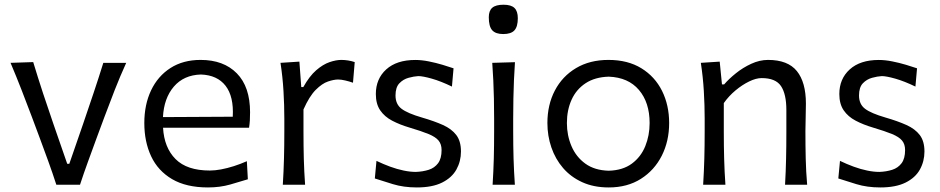

<svg xmlns="http://www.w3.org/2000/svg" viewBox="-20 -790 4021 821"><path d="M220.9 0H322.1Q338.3 -49.5 355.8 -97.5Q373.2 -145.5 391.4 -195L425.9 -288.1Q447.5 -346.2 470.5 -404.9Q493.5 -463.7 519.7 -521.3H421.8Q401.8 -456.9 380 -391.9Q358.2 -326.8 335 -259.1L276.4 -89.7H267.4L208.8 -258.7Q185.7 -325.6 163.9 -391.6Q142.2 -457.7 122 -524.5L25.1 -521.3Q49.3 -464.1 72.1 -405.6Q94.8 -347.1 116.5 -289.5L150.9 -197.3Q168.6 -149.9 186.8 -99.5Q205.1 -49.1 220.9 0Z M869.3 11.5Q920.9 11.5 964.8 -1.1Q1008.6 -13.7 1039.8 -23.4L1035.6 -100.7Q1008.1 -88.6 979.7 -79.5Q951.3 -70.5 925 -65.6Q898.8 -60.8 877.4 -60.8Q779.3 -60.8 730.6 -109.9Q681.9 -158.9 677.2 -243.9H1045Q1047.4 -259.2 1048.4 -274.9Q1049.3 -290.7 1049.3 -309.9Q1049.3 -418.9 992.8 -476.3Q936.4 -533.8 837.8 -533.8Q762.9 -533.8 708.8 -499.1Q654.8 -464.4 625.9 -403.4Q597.1 -342.5 597.1 -263.8Q597.1 -183.9 626.3 -121.7Q655.4 -59.6 715.9 -24Q776.4 11.5 869.3 11.5ZM975.3 -290.9 676.8 -289.3Q681 -370.1 723.4 -419.7Q765.9 -469.2 839 -471.4Q909.1 -469 944.6 -423.1Q980.1 -377.2 975.3 -290.9Z M1189.3 0H1284.6Q1280.5 -57.8 1279.1 -111.1Q1277.7 -164.5 1277.7 -226.6V-322Q1302.9 -378.7 1330.2 -405.9Q1357.5 -433.1 1382.5 -441.5Q1407.6 -450 1425.7 -450Q1439.2 -450 1456.3 -445.9Q1473.5 -441.9 1489.4 -436.3L1496.8 -524.5Q1483.3 -529.1 1468.8 -531.4Q1454.2 -533.8 1439.4 -533.8Q1416.9 -533.8 1388.9 -524.2Q1360.9 -514.6 1332 -489.5Q1303.1 -464.4 1276.9 -417.6H1268.2L1260.2 -526.5L1179.4 -521.3Q1188.6 -461.3 1192.2 -400.6Q1195.8 -339.9 1195.8 -282.6V-230.1Q1195.8 -165.4 1194.3 -111.6Q1192.9 -57.8 1189.3 0Z M1762.3 11.5Q1828.7 11.5 1870.4 -9.3Q1912 -30 1931.6 -65.1Q1951.1 -100.3 1951.1 -142.3Q1951.1 -186.2 1931.2 -212.5Q1911.2 -238.8 1874.1 -255.5Q1836.9 -272.2 1784.8 -287.3Q1722.5 -305.4 1696.9 -325Q1671.2 -344.5 1671.2 -381.7Q1671.2 -416.6 1687.7 -433.8Q1704.1 -451 1726.9 -457.3Q1749.8 -463.6 1768.7 -464.6Q1787.8 -464.6 1826.5 -453.7Q1865.2 -442.7 1912.5 -419.8L1919.4 -497.9Q1899.7 -504.8 1871.7 -513.1Q1843.6 -521.5 1813.3 -527.5Q1783 -533.6 1755.8 -533.6Q1676.2 -533.6 1631.6 -493.3Q1587.1 -453 1587.1 -387.8Q1587.1 -345.5 1605.8 -318.2Q1624.5 -290.9 1657 -273.9Q1689.5 -256.8 1730.8 -244.6Q1782.6 -229.2 1812.5 -216.9Q1842.4 -204.6 1855.3 -189Q1868.2 -173.4 1868.2 -148.4Q1868.2 -112 1853.1 -91.9Q1838.1 -71.9 1813.1 -63.9Q1788.1 -56 1758.3 -54.9Q1733.6 -54.9 1705.7 -60.8Q1677.8 -66.6 1648.4 -77.3Q1619.1 -88.1 1589.8 -102.1L1582.8 -26.9Q1614.1 -16.6 1659.9 -2.6Q1705.7 11.5 1762.3 11.5Z M2086.4 0H2181.6Q2177.6 -57.8 2176 -111.6Q2174.4 -165.4 2174.4 -230.1V-282.6Q2174.4 -329.5 2175.3 -369.7Q2176.1 -409.9 2177.7 -447.5Q2179.4 -485 2182 -524.1L2084.9 -521.3Q2087.6 -482.8 2089.4 -445.6Q2091.1 -408.4 2092 -368.8Q2092.9 -329.2 2092.9 -282.6V-230.1Q2092.9 -165.4 2091.5 -111.6Q2090 -57.8 2086.4 0ZM2131.7 -644.4Q2165.3 -644.4 2179.7 -660.2Q2194.2 -676 2194.2 -712Q2194.2 -742.1 2179.9 -755.9Q2165.7 -769.8 2133.1 -769.8Q2099.9 -769.8 2085 -756.9Q2070.1 -744.1 2070.1 -716.1Q2070.1 -677.2 2084.6 -660.8Q2099.1 -644.4 2131.7 -644.4Z M2582.9 -60Q2522.4 -61.6 2482.8 -90.4Q2443.3 -119.1 2423.7 -165.1Q2404.1 -211.1 2404.1 -263.8Q2404.1 -319.3 2424.1 -363.5Q2444 -407.7 2484 -434.1Q2523.9 -460.4 2582.9 -462.2Q2666.5 -459.1 2712.2 -405.3Q2757.8 -351.6 2757.8 -263.8Q2757.8 -210.9 2739.2 -164.9Q2720.5 -118.9 2681.8 -90.3Q2643 -61.6 2582.9 -60ZM2583.2 11.5Q2662.5 11.5 2720.4 -25.2Q2778.2 -61.8 2809.8 -124.2Q2841.3 -186.6 2841.3 -263.8Q2841.3 -340.2 2810.9 -401.4Q2780.4 -462.6 2722.4 -498.2Q2664.4 -533.8 2581.9 -533.8Q2501.9 -533.8 2443.2 -498.8Q2384.5 -463.9 2352.6 -402.9Q2320.7 -342 2320.7 -263.8Q2320.7 -209.2 2337.7 -159.6Q2354.7 -110 2387.7 -71.6Q2420.7 -33.2 2469.7 -10.9Q2518.7 11.5 2583.2 11.5Z M2986.7 0H3081.9Q3077.9 -57.8 3076.5 -111.1Q3075 -164.5 3075 -226.6V-349.2Q3096.4 -379.5 3125.2 -403.5Q3154 -427.5 3183.6 -441.8Q3213.1 -456.1 3236.8 -456.1Q3296.7 -456.1 3319.6 -421.9Q3342.5 -387.6 3342.5 -319.9V-226.6Q3342.5 -164.5 3341.3 -111.1Q3340.2 -57.8 3336.9 0H3431.4Q3426.5 -57.8 3425.3 -111.6Q3424 -165.4 3424 -230.1Q3424 -253.6 3425 -283.4Q3426.1 -313.3 3426.1 -347Q3426.1 -438.2 3387.5 -486Q3348.9 -533.8 3264.2 -533.8Q3228.2 -533.8 3192.5 -517.3Q3156.7 -500.9 3126.6 -476.6Q3096.4 -452.4 3076.4 -429H3067.2L3057.5 -526.5L2976.8 -521.3Q2986 -461.3 2989.6 -400.6Q2993.2 -339.9 2993.2 -282.6V-230.1Q2993.2 -165.4 2991.7 -111.6Q2990.2 -57.8 2986.7 0Z M3744.2 11.5Q3810.6 11.5 3852.3 -9.3Q3894 -30 3913.5 -65.1Q3933 -100.3 3933 -142.3Q3933 -186.2 3913.1 -212.5Q3893.1 -238.8 3856 -255.5Q3818.8 -272.2 3766.8 -287.3Q3704.4 -305.4 3678.8 -325Q3653.2 -344.5 3653.2 -381.7Q3653.2 -416.6 3669.6 -433.8Q3686 -451 3708.9 -457.3Q3731.7 -463.6 3750.7 -464.6Q3769.8 -464.6 3808.4 -453.7Q3847.1 -442.7 3894.4 -419.8L3901.3 -497.9Q3881.7 -504.8 3853.6 -513.1Q3825.5 -521.5 3795.2 -527.5Q3765 -533.6 3737.7 -533.6Q3658.1 -533.6 3613.6 -493.3Q3569 -453 3569 -387.8Q3569 -345.5 3587.7 -318.2Q3606.4 -290.9 3639 -273.9Q3671.5 -256.8 3712.7 -244.6Q3764.6 -229.2 3794.4 -216.9Q3824.3 -204.6 3837.2 -189Q3850.2 -173.4 3850.2 -148.4Q3850.2 -112 3835.1 -91.9Q3820 -71.9 3795 -63.9Q3770 -56 3740.2 -54.9Q3715.6 -54.9 3687.7 -60.8Q3659.7 -66.6 3630.4 -77.3Q3601 -88.1 3571.8 -102.1L3564.7 -26.9Q3596 -16.6 3641.8 -2.6Q3687.7 11.5 3744.2 11.5Z"/></svg>

Font: Pinar FD VF
Style: Regular
Weight: 300
Designer: Amin Abedi
Version: Version 2.000